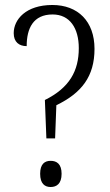

<svg xmlns="http://www.w3.org/2000/svg" viewBox="-20 -744 443 770"><path d="M160 -343 166 -189H201L206 -322C307 -371 359 -437 359 -548C359 -659 292 -724 190 -724C84 -724 35 -666 35 -611C35 -575 57 -559 87 -559C87 -630 113 -686 191 -686C260 -686 296 -631 296 -551C296 -460 259 -392 160 -343ZM183 6C207 6 227 -7 227 -47C227 -87 207 -99 183 -99C160 -99 141 -87 141 -47C141 -7 160 6 183 6Z"/></svg>

Font: Noto Serif Hebrew Condensed Light
Style: Regular
Weight: 300
Width: 3
Designer: Monotype Design Team
Foundry: Monotype Imaging Inc.
Version: Version 2.004